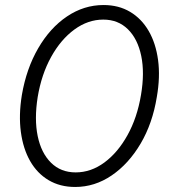

<svg xmlns="http://www.w3.org/2000/svg" viewBox="-20 -732 678 764"><path d="M279 12Q219 12 173.5 -15Q128 -42 100 -91Q72 -140 63 -207Q54 -274 67 -354Q85 -459 132 -540Q179 -621 246.5 -666.5Q314 -712 392 -712Q452 -712 497.5 -685Q543 -658 571.5 -609Q600 -560 609 -493Q618 -426 604 -346Q587 -241 539.5 -160.5Q492 -80 424.5 -34Q357 12 279 12ZM281 -46Q342 -46 395.5 -85.5Q449 -125 487.5 -194.5Q526 -264 541 -354Q556 -442 542 -509.5Q528 -577 489 -615.5Q450 -654 391 -654Q330 -654 276 -614.5Q222 -575 183.5 -505.5Q145 -436 130 -346Q116 -258 130 -190.5Q144 -123 183 -84.5Q222 -46 281 -46Z"/></svg>

Font: Figtree Light Light
Style: Italic
Weight: 300
Italic angle: -9.5°
Version: Version 2.000